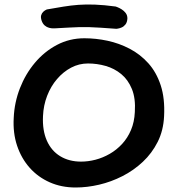

<svg xmlns="http://www.w3.org/2000/svg" viewBox="-20 -826 790 853"><path d="M316 7Q253 7 201 -16Q149 -39 112 -80.5Q75 -122 56 -178.5Q37 -235 41 -303Q44 -371 68.5 -434Q93 -497 135 -547Q177 -597 233 -626.5Q289 -656 355 -656Q406 -656 457.5 -645Q509 -634 556 -609.5Q603 -585 639 -545Q675 -505 694 -447Q713 -389 709 -310Q706 -246 680.5 -195.5Q655 -145 614.5 -107Q574 -69 524 -43.5Q474 -18 420.5 -5.5Q367 7 316 7ZM340 -108Q372 -108 404.5 -116.5Q437 -125 467.5 -142.5Q498 -160 522.5 -186.5Q547 -213 562 -248.5Q577 -284 579 -328Q583 -389 566 -430.5Q549 -472 518.5 -497Q488 -522 449.5 -533Q411 -544 371 -544Q331 -544 296 -525.5Q261 -507 233.5 -475Q206 -443 189.5 -400.5Q173 -358 171 -310Q168 -247 188 -201.5Q208 -156 247.5 -132Q287 -108 340 -108ZM546 -744Q545 -727 537.5 -717.5Q530 -708 520.5 -704Q511 -700 504 -699Q497 -698 497 -698Q455 -701 426 -703Q397 -705 375 -705.5Q353 -706 332 -705.5Q311 -705 285.5 -703.5Q260 -702 222 -700Q222 -700 215 -700Q208 -700 198 -702.5Q188 -705 179 -712.5Q170 -720 165 -734Q160 -749 163 -758.5Q166 -768 172 -773.5Q178 -779 183 -781.5Q188 -784 188 -784Q228 -791 261.5 -796.5Q295 -802 328.5 -804.5Q362 -807 402 -805.5Q442 -804 494 -797Q494 -797 502 -794Q510 -791 520.5 -784.5Q531 -778 538.5 -768Q546 -758 546 -744Z"/></svg>

Font: Sour Gummy Medium
Style: Regular
Weight: 500
Designer: Stefie Justprince
Foundry: Eifetstype
Version: Version 1.000